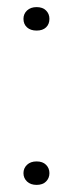

<svg xmlns="http://www.w3.org/2000/svg" viewBox="-20 -515 205 540"><path d="M109.5 -4.5Q100 5 83 5Q66 5 56 -4.5Q46 -14 46 -28Q46 -42 56 -51.5Q66 -61 83 -61Q100 -61 109.5 -51.5Q119 -42 119 -28Q119 -14 109.5 -4.5ZM46 -462Q46 -476 56 -485.5Q66 -495 83 -495Q100 -495 109.5 -485.5Q119 -476 119 -462Q119 -447 109.5 -438Q100 -429 83 -429Q66 -429 56 -438Q46 -447 46 -462Z"/></svg>

Font: Creato Display Light
Style: Regular
Weight: 300
Version: Version 1.000